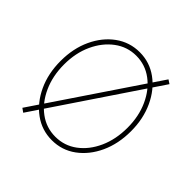

<svg xmlns="http://www.w3.org/2000/svg" viewBox="-146 -709 872 872"><g transform="rotate(45 289.5 -273.0)"><path d="M109.9 14.2 91.3 1 469.2 -559.6 487.8 -547.4ZM290 10.7Q225.6 10.7 174.3 -26.6Q123 -64 93.3 -127.9Q63.5 -191.9 63.5 -272.5Q63.5 -353 93.3 -416.7Q123 -480.5 174.3 -517.6Q225.6 -554.7 290 -554.7Q354 -554.7 405 -517.6Q456.1 -480.5 485.8 -416.5Q515.6 -352.5 515.6 -272.5Q515.6 -191.9 486.1 -127.9Q456.5 -64 405.5 -26.6Q354.5 10.7 290 10.7ZM290 -11.7Q348.1 -11.7 394 -45.9Q439.9 -80.1 466.6 -139.2Q493.2 -198.2 493.2 -272.5Q493.2 -346.2 466.3 -405Q439.5 -463.9 393.6 -498Q347.7 -532.2 290 -532.2Q232.4 -532.2 186.3 -497.8Q140.1 -463.4 113 -404.8Q85.9 -346.2 85.9 -272.5Q85.9 -198.2 112.8 -139.2Q139.6 -80.1 185.8 -45.9Q231.9 -11.7 290 -11.7Z"/></g></svg>

Font: Inter Tight Thin
Style: Regular
Weight: 250
Designer: Rasmus Andersson
Foundry: rsms
Version: Version 3.004